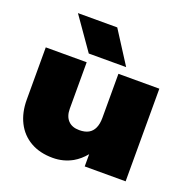

<svg xmlns="http://www.w3.org/2000/svg" viewBox="-146 -965 1098 1120"><g transform="rotate(20 403.5 -405.0)"><path d="M393 -827 521 -627H289L149 -827ZM299 17Q218 17 160 -16.5Q102 -50 71.5 -110.5Q41 -171 41 -251V-575H295V-287Q295 -240 319.5 -214Q344 -188 389 -188Q424 -188 446.5 -200.5Q469 -213 480.5 -238.5Q492 -264 492 -301V-575H746V0H492V-76Q460 -37 420 -14Q364 17 299 17Z"/></g></svg>

Font: Bounded
Style: Regular
Weight: 900
Designer: Vlad Churkin
Version: Version 1.0